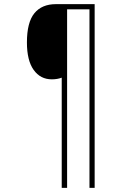

<svg xmlns="http://www.w3.org/2000/svg" viewBox="-20 -780 550 927"><path d="M304 127V-735H412V127H437V-760H250Q182 -760 146 -716Q110 -672 110 -575Q110 -488 142.5 -442.5Q175 -397 230 -397Q257 -397 278 -405V127Z"/></svg>

Font: Noto Sans Display SemiCondensed Thin
Style: Italic
Weight: 250
Width: 4
Designer: Monotype Design team
Foundry: Monotype Imaging Inc.
Version: 1.000